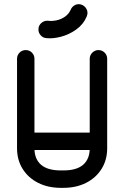

<svg xmlns="http://www.w3.org/2000/svg" viewBox="-20 -900 598 924"><path d="M411.8 -617.2Q411.8 -634.5 424.4 -646.8Q437 -659 453.8 -659Q471.2 -659 483.5 -646.8Q495.8 -634.5 495.8 -617.2V-186.2Q495.8 -130 468.6 -86.9Q441.5 -43.8 394 -19.9Q346.5 4 285.2 4H272.5Q211.2 4 163.8 -19.9Q116.2 -43.8 89.1 -86.9Q62 -130 62 -186.2V-617.2Q62 -634.5 74.2 -646.8Q86.5 -659 104 -659Q121.5 -659 133.6 -646.8Q145.8 -634.5 145.8 -617.2V-186.2Q145.8 -135 177.2 -107.4Q208.8 -79.8 272.5 -79.8H285.2Q349 -79.8 380.4 -107.4Q411.8 -135 411.8 -186.2ZM106.5 -178.2Q89 -178.2 76.9 -190.5Q64.8 -202.8 64.8 -220.2Q64.8 -237.5 76.9 -249.8Q89 -262 106.5 -262H451Q468.5 -262 480.8 -249.8Q493 -237.5 493 -220.2Q493 -202.8 480.8 -190.5Q468.5 -178.2 451 -178.2ZM320.2 -853Q325.2 -865.8 336.8 -873.2Q348.2 -880.8 362.5 -879.8Q379.2 -878 390.6 -864.9Q402 -851.8 401 -834.2Q400.2 -831.2 399.5 -828.1Q398.8 -825 398 -822Q381 -782 346.5 -757.6Q312 -733.2 272.9 -723.1Q233.8 -713 203.8 -716.5Q186.2 -717.5 174.9 -731Q163.5 -744.5 165.2 -761.8Q166.2 -778.5 179.6 -789.9Q193 -801.2 210.5 -800.2Q230.2 -797.5 252.4 -802.2Q274.5 -807 292.9 -819.9Q311.2 -832.8 320.2 -853Z"/></svg>

Font: Libertine-Super Thin
Style: Regular
Weight: 100
Designer: Bastien Sozeau
Foundry: NBR — Bastien Sozeau
Version: Version 2.003;gftools[0.9.33]